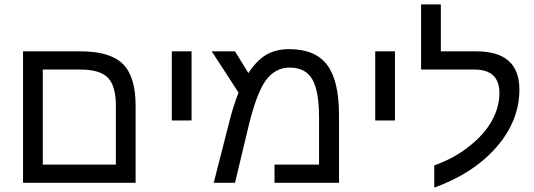

<svg xmlns="http://www.w3.org/2000/svg" viewBox="-20 -833 2435 875"><path d="M598 0H85V-599H347Q482 -599 540 -541.5Q598 -484 598 -351ZM175 -516V-83H508V-352Q508 -441 472 -478.5Q436 -516 346 -516Z M763 -284V-599H853V-284Z M1298 -609Q1417 -609 1471 -537Q1525 -465 1525 -308V0H1231V-83H1434V-297Q1434 -417 1403.5 -471Q1373 -525 1299 -525Q1234 -525 1190 -465Q1169 -435 1149.5 -382.5Q1130 -330 1112 -255L1051 0H954L1021 -262Q1032 -308 1044 -345.5Q1056 -383 1067 -411L945 -599H1051L1112 -500Q1150 -558 1193.5 -583.5Q1237 -609 1298 -609Z M1690 -284V-599H1780V-284Z M1959 22V-79Q2006 -96 2046 -118Q2086 -140 2119 -167Q2187 -220 2221.5 -282.5Q2256 -345 2256 -409Q2256 -516 2142 -516H1899V-813H1989V-599H2151Q2347 -599 2347 -425Q2347 -282 2242 -162Q2137 -42 1959 22Z"/></svg>

Font: Noto Sans Hebrew Droid
Style: Regular
Weight: 400
Designer: Monotype Design Team
Foundry: Monotype Imaging Inc.
Version: Version 1.100